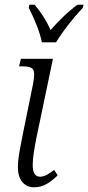

<svg xmlns="http://www.w3.org/2000/svg" viewBox="-20 -786 375 816"><path d="M125 10Q93 10 74.5 -13Q56 -36 56 -75Q56 -104 63.5 -145.5Q71 -187 78 -221L120 -427Q130 -478 120.5 -491Q111 -504 77 -504H61L69 -536H205L136 -206Q130 -177 124.5 -143Q119 -109 119 -85Q119 -35 150 -35Q165 -35 180 -43.5Q195 -52 210 -64L225 -41Q207 -22 181.5 -6Q156 10 125 10ZM158 -606Q151 -641 134.5 -682Q118 -723 102 -753L105 -766H127Q147 -743 165 -714.5Q183 -686 195 -658Q218 -685 248 -714Q278 -743 309 -766H335L332 -753Q301 -720 270.5 -681Q240 -642 218 -606Z"/></svg>

Font: Noto Serif Condensed Light
Style: Italic
Weight: 300
Width: 3
Italic angle: -12°
Designer: Monotype Design Team
Foundry: Monotype Imaging Inc.
Version: Version 2.014; ttfautohint (v1.8.4.7-5d5b)